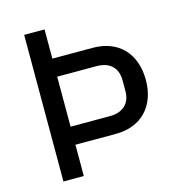

<svg xmlns="http://www.w3.org/2000/svg" viewBox="-104 -790 826 883"><g transform="rotate(-15 308.5 -349.0)"><path d="M90 0V-698H187V-559H378Q425 -559 462 -544.5Q499 -530 524.5 -503Q550 -476 563.5 -438Q577 -400 577 -354Q577 -307 563.5 -269.5Q550 -232 524.5 -205Q499 -178 462 -163.5Q425 -149 378 -149H187V0ZM187 -235H374Q421 -235 447 -259.5Q473 -284 473 -329V-379Q473 -424 447 -448.5Q421 -473 374 -473H187Z"/></g></svg>

Font: IBM Plex Sans Text
Style: Regular
Weight: 450
Designer: Mike Abbink, Paul van der Laan, Pieter van Rosmalen
Foundry: Bold Monday
Version: Version 3.005